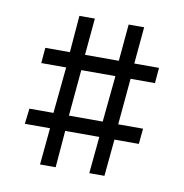

<svg xmlns="http://www.w3.org/2000/svg" viewBox="-58 -600 526 549"><g transform="rotate(10 205.0 -326.0)"><path d="M248 -258.8 261.2 -393.1H162.1L149.9 -258.8ZM147 -213.9 138.2 -106.9H92.8L103 -213.9H29.8L35.2 -258.8H105L118.2 -393.1H45.9L49.8 -438H121.1L129.9 -544.9H174.8L165 -438H263.2L272.9 -544.9H317.9L308.1 -438H379.9L376 -393.1H305.2L293 -258.8H365.2L360.8 -213.9H290L279.8 -106.9H235.8L246.1 -213.9Z"/></g></svg>

Font: Rawengulk
Style: Demibold
Weight: 600
Version: Version 0.92